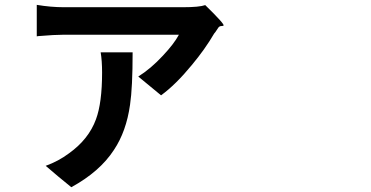

<svg xmlns="http://www.w3.org/2000/svg" viewBox="-20 -739 1540 798"><path d="M276.4 39.1 222.7 -4.9 169.9 -49.8Q223.6 -69.3 266.6 -101.6Q348.6 -160.2 378.9 -243.2Q404.3 -311.5 404.3 -437.5Q404.3 -486.3 398.4 -521.5H531.2Q531.2 -375 520.5 -303.7Q504.9 -192.4 453.1 -115.2Q394.5 -25.4 276.4 39.1ZM649.4 -342.8 554.7 -420.9Q606.4 -453.1 657.2 -507.8Q703.1 -556.6 723.6 -594.7H245.1Q208 -594.7 138.7 -588.9Q134.8 -587.9 132.8 -587.9V-718.8Q191.4 -709 245.1 -709H492.2H740.2Q808.6 -709 833 -717.8Q914.1 -638.7 909.2 -632.8Q907.2 -630.9 901.4 -630.9Q892.6 -630.9 887.7 -624.5Q882.8 -618.2 875 -605.5Q871.1 -601.6 870.1 -599.6Q832 -534.2 777.3 -468.8Q710.9 -387.7 649.4 -342.8Z"/></svg>

Font: Bpmf GenSeki Gothic B
Style: B
Weight: 700
Foundry: But Ko
Version: Version 1.320